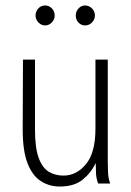

<svg xmlns="http://www.w3.org/2000/svg" viewBox="-20 -671 478 702"><path d="M199 11Q160 11 129 -9Q98 -29 80.5 -74.5Q63 -120 63 -197L64 -453H108V-197Q108 -130 121.5 -93.5Q135 -57 158.5 -43Q182 -29 212 -29Q260 -29 294.5 -71Q329 -113 329 -201V-453H374V-82Q374 -64 375 -41Q376 -18 383 0H339Q332 -17 331 -37.5Q330 -58 330 -75Q313 -39 282 -14Q251 11 199 11ZM145 -578Q131 -578 120.5 -589Q110 -600 110 -614Q110 -629 120 -640Q130 -651 145 -651Q159 -651 169.5 -640.5Q180 -630 180 -614Q180 -600 169.5 -589Q159 -578 145 -578ZM291 -578Q277 -578 267 -588.5Q257 -599 257 -614Q257 -629 267 -640Q277 -651 291 -651Q305 -651 316 -640.5Q327 -630 327 -614Q327 -600 316.5 -589Q306 -578 291 -578Z"/></svg>

Font: Inconsolata SemiCondensed Light
Style: Regular
Weight: 300
Width: 4
Monospace: yes
Designer: Raph Levien, Cyreal, Brenton Simpson
Foundry: Raph Levien, Cyreal, Google
Version: Version 3.100; ttfautohint (v1.8.4.7-5d5b)